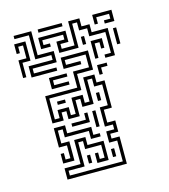

<svg xmlns="http://www.w3.org/2000/svg" viewBox="-89 -617 610 694"><g transform="rotate(-15 216.5 -270.0)"><path d="M49 -384V-426H139V-444H79V-534H25V-546H91V-456H151V-414H61V-396H145V-384ZM325 -384V-396H349V-474H289V-504H259V-534H241V-444H169V-486H199V-504H121V-486H145V-474H109V-516H211V-474H181V-456H229V-546H271V-516H301V-486H361V-384ZM115 -534V-546H205V-534ZM355 -504V-516H379V-534H331V-510H319V-546H391V-504ZM19 -390V-456H49V-504H31V-480H19V-516H61V-444H31V-390ZM259 -450V-480H271V-450ZM379 -420V-480H391V-420ZM289 -390V-456H331V-420H319V-444H301V-390ZM79 6V-36H139V-126H181V-96H241V-24H199V-60H211V-36H229V-84H169V-114H151V-24H91V-6H289V-84H259V-126H289V-144H259V-216H289V-294H259V-324H241V-234H199V-264H181V-204H139V-234H121V-204H79V-306H199V-366H259V-414H181V-396H235V-384H169V-426H271V-354H211V-294H91V-216H109V-246H151V-216H169V-276H211V-246H229V-336H271V-306H301V-204H271V-156H301V-114H271V-96H301V6ZM109 -324V-366H175V-354H121V-336H175V-324ZM289 -330V-366H325V-354H301V-330ZM115 -264V-276H145V-264ZM259 -240V-270H271V-240ZM145 -174V-186H199V-210H211V-174ZM229 -150V-210H241V-150ZM79 -54V-90H91V-66H109V-114H79V-186H121V-156H211V-126H235V-114H199V-144H109V-174H91V-126H121V-54ZM169 -30V-60H181V-30ZM259 -30V-60H271V-30Z"/></g></svg>

Font: Rubik Maze
Style: Regular
Weight: 400
Designer: Hubert and Fischer, NaN
Foundry: Hubert and Fischer, NaN
Version: Version 2.200